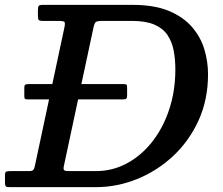

<svg xmlns="http://www.w3.org/2000/svg" viewBox="-62 -770 919 790"><path d="M55.5 -424Q45.5 -424 41.8 -421.2Q38 -418.5 38 -410V-376Q38 -366.5 40.2 -363.8Q42.5 -361 54.5 -361H443.5Q456 -361 458.5 -364.8Q461 -368.5 461 -377.5V-410Q461 -419 458.5 -421.5Q456 -424 445 -424ZM-41.5 -17.5Q-41.5 -6.5 -37.8 -3.2Q-34 0 -23.5 0H333Q419 0 501.2 -33Q583.5 -66 649.8 -127.5Q716 -189 755 -274.5Q794 -360 794 -465Q794 -515.5 779.2 -565.8Q764.5 -616 729 -657.8Q693.5 -699.5 633.5 -724.8Q573.5 -750 483 -750H115Q101 -750 97.5 -745.8Q94 -741.5 94 -727.5V-707.5Q94 -692.5 97 -688.2Q100 -684 115 -684H176Q199 -684 203 -679.8Q207 -675.5 203 -657L81.5 -87.5Q79.5 -77 75.5 -71.5Q71.5 -66 57.5 -66H-18.5Q-31.5 -66 -36.5 -63.8Q-41.5 -61.5 -41.5 -48.5ZM222.5 -66Q205 -66 201.5 -70.2Q198 -74.5 201 -88L323 -658.5Q327 -675.5 332.8 -679.8Q338.5 -684 359.5 -684H480Q537.5 -684 573 -668.8Q608.5 -653.5 627 -626Q645.5 -598.5 652.5 -562.5Q659.5 -526.5 659.5 -485Q659.5 -395.5 634 -319Q608.5 -242.5 563.5 -185.8Q518.5 -129 459.5 -97.5Q400.5 -66 333 -66Z"/></svg>

Font: Besley Medium
Style: Italic
Weight: 500
Italic angle: -13°
Designer: Owen Earl
Foundry: indestructible type*
Version: Version 2.001